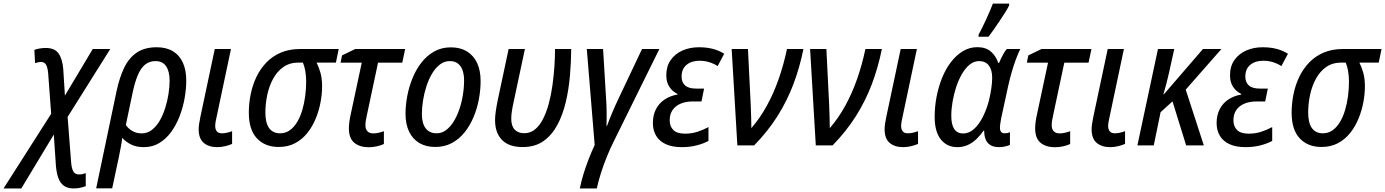

<svg xmlns="http://www.w3.org/2000/svg" viewBox="-137 -811 7727 1071"><path d="M-117.2 240.2 148.4 -176.3 131.8 -400.4Q128.9 -434.6 119.9 -450Q110.8 -465.3 91.8 -465.3Q83.5 -465.3 75.2 -463.4Q66.9 -461.4 58.6 -459L54.7 -532.7Q66.9 -537.6 84 -540.5Q101.1 -543.5 117.7 -543.5Q168 -543.5 189.5 -513.2Q210.9 -482.9 215.8 -426.3L225.1 -277.8L380.4 -537.6H478L240.2 -158.7L259.8 95.2Q262.7 129.9 272.5 146Q282.2 162.1 303.7 162.1Q312.5 162.1 322.3 160.2Q332 158.2 341.3 154.8V227.5Q326.7 232.9 309.6 236.6Q292.5 240.2 274.4 240.2Q240.7 240.2 220 225.6Q199.2 210.9 188.7 182.6Q178.2 154.3 174.8 112.3L163.1 -60.5L-18.1 240.2Z M399.4 239.7 513.7 -305.2Q529.8 -379.4 555.9 -433.6Q582 -487.8 625.7 -517.6Q669.4 -547.4 737.3 -547.4Q791 -547.4 827.6 -525.1Q864.3 -502.9 883.1 -461.4Q901.9 -419.9 901.9 -361.3Q901.9 -314.5 892.8 -263.2Q883.8 -211.9 865.2 -163.6Q846.7 -115.2 818.4 -75.9Q790 -36.6 752 -13.4Q713.9 9.8 665.5 9.8Q624.5 9.8 595 -4.6Q565.4 -19 544.9 -42Q541.5 -14.6 536.4 12Q531.2 38.6 525.4 67.9L488.8 239.7ZM653.8 -66.9Q685.1 -66.9 710.2 -86.4Q735.4 -106 753.9 -137.9Q772.5 -169.9 784.7 -209Q796.9 -248 803 -287.6Q809.1 -327.1 809.1 -360.8Q809.1 -412.6 789.6 -441.4Q770 -470.2 730.5 -470.2Q696.3 -470.2 672.1 -450.4Q647.9 -430.7 631.1 -390.4Q614.3 -350.1 601.6 -288.6L564.9 -113.8Q578.1 -94.2 600.8 -80.6Q623.5 -66.9 653.8 -66.9Z M1074.7 9.8Q1027.3 9.8 999.3 -14.2Q971.2 -38.1 971.2 -90.8Q971.2 -103.5 973.9 -121.3Q976.6 -139.2 981 -160.2L1061 -537.6H1151.4L1070.3 -154.3Q1067.4 -142.1 1065.4 -130.1Q1063.5 -118.2 1063.5 -107.9Q1063.5 -89.4 1072.5 -78.4Q1081.5 -67.4 1101.1 -67.4Q1114.3 -67.4 1128.2 -70.6Q1142.1 -73.7 1157.7 -79.1V-8.3Q1142.1 -1 1119.1 4.4Q1096.2 9.8 1074.7 9.8Z M1417.5 8.8Q1341.3 8.8 1296.1 -39.3Q1251 -87.4 1251 -182.1Q1251 -234.4 1261.5 -285.9Q1272 -337.4 1293.7 -382.6Q1315.4 -427.7 1349.4 -462.9Q1383.3 -498 1430.2 -517.8Q1477.1 -537.6 1537.6 -537.6H1752.4L1736.8 -461.9H1628.9Q1641.1 -438 1650.4 -405.8Q1659.7 -373.5 1659.7 -328.1Q1659.7 -287.1 1651.1 -241Q1642.6 -194.8 1624.5 -150.4Q1606.4 -106 1577.9 -69.8Q1549.3 -33.7 1509.5 -12.5Q1469.7 8.8 1417.5 8.8ZM1425.3 -67.4Q1456.1 -67.4 1479.7 -84.5Q1503.4 -101.6 1520.8 -130.6Q1538.1 -159.7 1549.1 -196.8Q1560.1 -233.9 1565.4 -274.7Q1570.8 -315.4 1570.8 -354.5Q1570.8 -388.2 1565.9 -415.3Q1561 -442.4 1552.7 -461.9H1528.8Q1479 -461.9 1443.8 -437.3Q1408.7 -412.6 1386.5 -371.8Q1364.3 -331.1 1353.8 -281.7Q1343.3 -232.4 1343.3 -183.6Q1343.3 -125 1364.3 -96.2Q1385.3 -67.4 1425.3 -67.4Z M1919.9 10.3Q1869.6 10.3 1839.4 -14.6Q1809.1 -39.6 1809.1 -95.2Q1809.1 -110.8 1811.8 -131.6Q1814.5 -152.3 1819.8 -175.3L1880.9 -461.4H1762.7L1771 -502L1844.7 -537.6H2123L2106.9 -461.4H1971.7L1909.7 -169.4Q1905.8 -152.3 1903.6 -138.4Q1901.4 -124.5 1901.4 -111.8Q1901.4 -90.8 1912.6 -78.9Q1923.8 -66.9 1945.8 -66.9Q1960 -66.9 1974.6 -70.3Q1989.3 -73.7 2004.4 -79.1V-7.8Q1988.8 0 1965.6 5.1Q1942.4 10.3 1919.9 10.3Z M2291 8.8Q2239.3 8.8 2202.1 -13.2Q2165 -35.2 2145 -76.7Q2125 -118.2 2125 -176.3Q2125 -223.1 2134.5 -274.2Q2144 -325.2 2163.6 -373.8Q2183.1 -422.4 2213.4 -461.4Q2243.7 -500.5 2284.7 -523.7Q2325.7 -546.9 2378.4 -546.9Q2430.2 -546.9 2467.3 -524.4Q2504.4 -502 2524.2 -460Q2543.9 -418 2543.9 -358.9Q2543.9 -309.1 2534.2 -257.1Q2524.4 -205.1 2504.4 -157.5Q2484.4 -109.9 2454.1 -72.3Q2423.8 -34.7 2383.1 -12.9Q2342.3 8.8 2291 8.8ZM2298.8 -67.4Q2326.7 -67.4 2350.1 -84.5Q2373.5 -101.6 2392.3 -131.1Q2411.1 -160.6 2424.3 -198.5Q2437.5 -236.3 2444.6 -278.8Q2451.7 -321.3 2451.7 -363.3Q2451.7 -393.6 2443.6 -417.7Q2435.5 -441.9 2418 -456.1Q2400.4 -470.2 2372.1 -470.2Q2341.8 -470.2 2317.1 -451.4Q2292.5 -432.6 2273.7 -401.4Q2254.9 -370.1 2242.2 -331.3Q2229.5 -292.5 2222.9 -252Q2216.3 -211.4 2216.3 -174.8Q2216.3 -123 2237.5 -95.2Q2258.8 -67.4 2298.8 -67.4Z M2778.8 9.3Q2701.7 9.3 2663.1 -30.5Q2624.5 -70.3 2624.5 -140.6Q2624.5 -162.1 2628.2 -188.2Q2631.8 -214.4 2638.7 -249L2700.2 -537.6H2791L2728.5 -244.1Q2721.7 -213.9 2718.3 -190.9Q2714.8 -168 2714.8 -149.4Q2714.8 -107.9 2734.1 -87.9Q2753.4 -67.9 2787.1 -67.9Q2821.8 -67.9 2848.1 -89.8Q2874.5 -111.8 2893.3 -149.7Q2912.1 -187.5 2924.8 -235.4Q2937.5 -283.2 2944.8 -336.2Q2952.1 -389.2 2955.6 -440.9Q2959 -492.7 2959 -537.6H3049.3Q3048.8 -465.3 3042.2 -388.7Q3035.6 -312 3018.8 -241Q3002 -169.9 2971.7 -113.5Q2941.4 -57.1 2894.3 -23.9Q2847.2 9.3 2778.8 9.3Z M3097.2 240.2Q3105.5 199.7 3117.9 159.2Q3130.4 118.7 3146 78.1Q3161.6 37.6 3180.2 -2.4L3136.2 -537.6H3227.1L3243.7 -262.7Q3245.1 -246.1 3245.8 -226.6Q3246.6 -207 3246.8 -186.5Q3247.1 -166 3246.8 -146.2Q3246.6 -126.5 3246.1 -108.9H3249Q3263.2 -147.9 3280.3 -188Q3297.4 -228 3314.5 -263.7L3444.3 -537.6H3541L3289.1 -27.3Q3266.1 18.6 3247.3 65.2Q3228.5 111.8 3214.6 156Q3200.7 200.2 3191.9 240.2Z M3665.5 9.8Q3613.3 9.8 3577.4 -6.6Q3541.5 -22.9 3523.2 -53.2Q3504.9 -83.5 3504.9 -124.5Q3504.9 -168.5 3521.7 -201.4Q3538.6 -234.4 3569.6 -255.4Q3600.6 -276.4 3642.1 -283.7L3642.6 -287.1Q3614.7 -299.8 3597.2 -325.9Q3579.6 -352.1 3579.6 -390.6Q3579.6 -440.9 3604 -475.8Q3628.4 -510.7 3669.7 -529.1Q3710.9 -547.4 3761.2 -547.4Q3805.2 -547.4 3839.6 -538.3Q3874 -529.3 3902.8 -511.2L3866.2 -442.4Q3846.2 -455.6 3820.1 -463.9Q3793.9 -472.2 3764.6 -472.2Q3720.7 -472.2 3692.9 -449.5Q3665 -426.8 3665 -383.3Q3665 -352.1 3684.6 -334.5Q3704.1 -316.9 3745.6 -316.9H3790.5L3775.9 -245.1H3727.5Q3689 -245.1 3659.9 -232.9Q3630.9 -220.7 3614.7 -197.3Q3598.6 -173.8 3598.6 -140.1Q3598.6 -106.4 3618.9 -85.9Q3639.2 -65.4 3683.6 -65.4Q3720.7 -65.4 3752.7 -75.7Q3784.7 -85.9 3814.9 -102.1V-24.9Q3787.1 -9.8 3749 0Q3710.9 9.8 3665.5 9.8Z M3976.1 0 3944.3 -537.6H4035.2L4050.8 -222.7Q4052.2 -189.9 4053 -157.7Q4053.7 -125.5 4054.2 -96.2Q4102.5 -152.3 4140.1 -220.5Q4177.7 -288.6 4205.8 -368.2Q4233.9 -447.8 4252.9 -537.6H4344.7Q4323.7 -433.6 4288.3 -340.3Q4252.9 -247.1 4199.5 -162.6Q4146 -78.1 4069.8 0Z M4413.6 0 4381.8 -537.6H4472.7L4488.3 -222.7Q4489.7 -189.9 4490.5 -157.7Q4491.2 -125.5 4491.7 -96.2Q4540 -152.3 4577.6 -220.5Q4615.2 -288.6 4643.3 -368.2Q4671.4 -447.8 4690.4 -537.6H4782.2Q4761.2 -433.6 4725.8 -340.3Q4690.4 -247.1 4637 -162.6Q4583.5 -78.1 4507.3 0Z M4900.9 9.8Q4853.5 9.8 4825.4 -14.2Q4797.4 -38.1 4797.4 -90.8Q4797.4 -103.5 4800 -121.3Q4802.7 -139.2 4807.1 -160.2L4887.2 -537.6H4977.5L4896.5 -154.3Q4893.6 -142.1 4891.6 -130.1Q4889.6 -118.2 4889.6 -107.9Q4889.6 -89.4 4898.7 -78.4Q4907.7 -67.4 4927.2 -67.4Q4940.4 -67.4 4954.3 -70.6Q4968.3 -73.7 4983.9 -79.1V-8.3Q4968.3 -1 4945.3 4.4Q4922.4 9.8 4900.9 9.8Z M5202.6 9.8Q5145.5 9.8 5111.1 -33.2Q5076.7 -76.2 5076.7 -159.2Q5076.7 -215.8 5087.4 -271.7Q5098.1 -327.6 5118.4 -377.4Q5138.7 -427.2 5168 -465.3Q5197.3 -503.4 5234.1 -525.6Q5271 -547.9 5314.5 -547.9Q5361.8 -547.9 5390.4 -523.2Q5418.9 -498.5 5431.6 -459.5H5435.5Q5440.9 -472.7 5448 -487.1Q5455.1 -501.5 5462.9 -514.9Q5470.7 -528.3 5479 -537.6H5554.2Q5543 -515.1 5530.8 -482.7Q5518.6 -450.2 5507.3 -411.9Q5496.1 -373.5 5486.8 -331.5L5447.8 -151.9Q5444.8 -136.7 5442.9 -122.8Q5440.9 -108.9 5440.9 -98.1Q5440.9 -82 5448 -74.7Q5455.1 -67.4 5467.3 -67.4Q5473.6 -67.4 5481.4 -68.8Q5489.3 -70.3 5496.6 -73.2V-2.9Q5486.8 2 5469.7 5.9Q5452.6 9.8 5437.5 9.8Q5405.3 9.8 5386.7 -2.2Q5368.2 -14.2 5360.4 -35.2Q5352.5 -56.2 5353 -82H5349.6Q5330.6 -55.2 5308.8 -34.4Q5287.1 -13.7 5261 -2Q5234.9 9.8 5202.6 9.8ZM5235.4 -66.4Q5269 -66.4 5297.1 -92.3Q5325.2 -118.2 5345.9 -159.9Q5366.7 -201.7 5378.9 -248Q5388.2 -286.1 5392.8 -318.6Q5397.5 -351.1 5397.5 -377.4Q5397.5 -421.4 5378.7 -445.8Q5359.9 -470.2 5324.7 -470.2Q5295.9 -470.2 5271.7 -450.4Q5247.6 -430.7 5228.5 -397.7Q5209.5 -364.7 5196.5 -325Q5183.6 -285.2 5176.5 -243.7Q5169.4 -202.1 5169.4 -165.5Q5169.4 -115.7 5186 -91.1Q5202.6 -66.4 5235.4 -66.4ZM5320.8 -606 5322.3 -618.7Q5331.1 -634.8 5342 -657Q5353 -679.2 5364.3 -703.6Q5375.5 -728 5385.3 -751Q5395 -773.9 5401.4 -791H5492.7L5491.7 -779.8Q5484.4 -764.6 5470.5 -742.4Q5456.5 -720.2 5439.7 -695.1Q5422.9 -669.9 5406.5 -646.5Q5390.1 -623 5377 -606Z M5748 10.3Q5697.8 10.3 5667.5 -14.6Q5637.2 -39.6 5637.2 -95.2Q5637.2 -110.8 5639.9 -131.6Q5642.6 -152.3 5647.9 -175.3L5709 -461.4H5590.8L5599.1 -502L5672.9 -537.6H5951.2L5935.1 -461.4H5799.8L5737.8 -169.4Q5733.9 -152.3 5731.7 -138.4Q5729.5 -124.5 5729.5 -111.8Q5729.5 -90.8 5740.7 -78.9Q5752 -66.9 5773.9 -66.9Q5788.1 -66.9 5802.7 -70.3Q5817.4 -73.7 5832.5 -79.1V-7.8Q5816.9 0 5793.7 5.1Q5770.5 10.3 5748 10.3Z M6055.7 9.8Q6008.3 9.8 5980.2 -14.2Q5952.1 -38.1 5952.1 -90.8Q5952.1 -103.5 5954.8 -121.3Q5957.5 -139.2 5961.9 -160.2L6042 -537.6H6132.3L6051.3 -154.3Q6048.3 -142.1 6046.4 -130.1Q6044.4 -118.2 6044.4 -107.9Q6044.4 -89.4 6053.5 -78.4Q6062.5 -67.4 6082 -67.4Q6095.2 -67.4 6109.1 -70.6Q6123 -73.7 6138.7 -79.1V-8.3Q6123 -1 6100.1 4.4Q6077.1 9.8 6055.7 9.8Z M6207.5 0 6322.3 -537.6H6413.1L6383.3 -402.3Q6377 -373.5 6368.9 -343Q6360.8 -312.5 6352.5 -284.7H6355L6573.2 -537.6H6676.3L6477.1 -311L6578.1 0H6479.5L6403.3 -245.6L6336.9 -185.1L6298.8 0Z M6810.1 9.8Q6757.8 9.8 6721.9 -6.6Q6686 -22.9 6667.7 -53.2Q6649.4 -83.5 6649.4 -124.5Q6649.4 -168.5 6666.3 -201.4Q6683.1 -234.4 6714.1 -255.4Q6745.1 -276.4 6786.6 -283.7L6787.1 -287.1Q6759.3 -299.8 6741.7 -325.9Q6724.1 -352.1 6724.1 -390.6Q6724.1 -440.9 6748.5 -475.8Q6772.9 -510.7 6814.2 -529.1Q6855.5 -547.4 6905.8 -547.4Q6949.7 -547.4 6984.1 -538.3Q7018.6 -529.3 7047.4 -511.2L7010.7 -442.4Q6990.7 -455.6 6964.6 -463.9Q6938.5 -472.2 6909.2 -472.2Q6865.2 -472.2 6837.4 -449.5Q6809.6 -426.8 6809.6 -383.3Q6809.6 -352.1 6829.1 -334.5Q6848.6 -316.9 6890.1 -316.9H6935.1L6920.4 -245.1H6872.1Q6833.5 -245.1 6804.4 -232.9Q6775.4 -220.7 6759.3 -197.3Q6743.2 -173.8 6743.2 -140.1Q6743.2 -106.4 6763.4 -85.9Q6783.7 -65.4 6828.1 -65.4Q6865.2 -65.4 6897.2 -75.7Q6929.2 -85.9 6959.5 -102.1V-24.9Q6931.6 -9.8 6893.6 0Q6855.5 9.8 6810.1 9.8Z M7234.4 8.8Q7158.2 8.8 7113 -39.3Q7067.9 -87.4 7067.9 -182.1Q7067.9 -234.4 7078.4 -285.9Q7088.9 -337.4 7110.6 -382.6Q7132.3 -427.7 7166.3 -462.9Q7200.2 -498 7247.1 -517.8Q7293.9 -537.6 7354.5 -537.6H7569.3L7553.7 -461.9H7445.8Q7458 -438 7467.3 -405.8Q7476.6 -373.5 7476.6 -328.1Q7476.6 -287.1 7468 -241Q7459.5 -194.8 7441.4 -150.4Q7423.3 -106 7394.8 -69.8Q7366.2 -33.7 7326.4 -12.5Q7286.6 8.8 7234.4 8.8ZM7242.2 -67.4Q7272.9 -67.4 7296.6 -84.5Q7320.3 -101.6 7337.6 -130.6Q7355 -159.7 7366 -196.8Q7377 -233.9 7382.3 -274.7Q7387.7 -315.4 7387.7 -354.5Q7387.7 -388.2 7382.8 -415.3Q7377.9 -442.4 7369.6 -461.9H7345.7Q7295.9 -461.9 7260.7 -437.3Q7225.6 -412.6 7203.4 -371.8Q7181.2 -331.1 7170.7 -281.7Q7160.2 -232.4 7160.2 -183.6Q7160.2 -125 7181.2 -96.2Q7202.1 -67.4 7242.2 -67.4Z"/></svg>

Font: Open Sans SemiCondensed Medium
Style: Italic
Weight: 500
Width: 4
Italic angle: -12°
Designer: Monotype Design Team
Foundry: Monotype Imaging Inc.
Version: Version 3.000